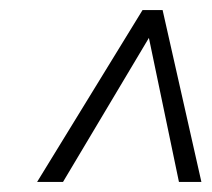

<svg xmlns="http://www.w3.org/2000/svg" viewBox="-20 -734 423 384"><path d="M277.8 -658.2 106 -370.1H54.2L265.1 -713.9H305.2L382.8 -370.1H337.9Z"/></svg>

Font: Open Sans Hebrew Condensed Light
Style: Italic
Weight: 300
Width: 3
Italic angle: -12°
Foundry: Ascender Corporation, Yanek Iontef
Version: Version 2.001;PS 002.001;hotconv 1.0.70;makeotf.lib2.5.58329